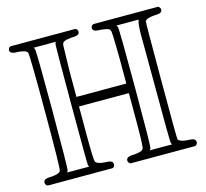

<svg xmlns="http://www.w3.org/2000/svg" viewBox="-100 -797 978 911"><g transform="rotate(-15 389.0 -341.0)"><path d="M751 -683Q762 -676 762 -666Q762 -659 757 -655Q751 -648 724 -648Q684 -645 677 -632Q675 -626 675 -341Q675 -57 677 -52Q684 -38 724 -35Q750 -35 757 -28Q762 -23 762 -16Q762 -6 751 1H433L426 -3Q415 -17 426 -28Q435 -35 459 -35Q501 -38 506 -52Q511 -65 511 -190V-323H266V-190Q266 -60 271 -52Q276 -38 317 -35Q342 -35 351 -28Q360 -17 351 -3L344 1H26L19 -3Q14 -10 14 -16Q14 -21 19 -28Q28 -35 53 -35Q94 -38 99 -52Q104 -60 104 -341Q104 -622 99 -632Q93 -645 53 -648Q26 -648 19 -655Q14 -660 14 -666Q14 -672 19 -679L26 -683H344L351 -679Q361 -665 351 -655Q344 -648 317 -648Q287 -645 282 -641Q270 -637 269 -622.5Q268 -608 266 -497V-370H511V-497Q511 -519 510 -553Q509 -615 507 -626.5Q505 -638 496 -641H495Q489 -645 459 -648Q433 -648 426 -655Q415 -665 426 -679L433 -683ZM235 -639 239 -648H131L135 -639Q139 -625 139 -341Q139 -57 135 -43L131 -35H239L235 -43Q233 -50 233 -341Q233 -632 235 -639ZM639 -341Q639 -411 638.5 -486Q638 -561 638 -572Q638 -629 646 -648H537L542 -639Q546 -625 546 -341Q546 -57 542 -43L537 -35H646L642 -43Q639 -50 639 -341Z"/></g></svg>

Font: MathJax_AMS
Style: Regular
Weight: 400
Version: Version 1.1